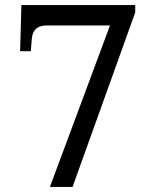

<svg xmlns="http://www.w3.org/2000/svg" viewBox="-20 -734 599 754"><path d="M176 0 412 -634H163Q110 -634 105 -583L101 -533H59L64 -714H511V-685L265 0Z"/></svg>

Font: Noto Serif Ahom
Style: Regular
Weight: 400
Designer: Monotype Design Team
Foundry: Monotype Imaging Inc.
Version: Version 2.007; ttfautohint (v1.8.4.7-5d5b)